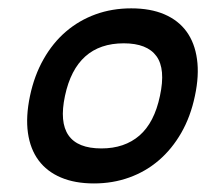

<svg xmlns="http://www.w3.org/2000/svg" viewBox="-20 -423 487 453"><path d="M289.6 -403.3Q335 -403.3 367.9 -389.2Q400.9 -375 420.2 -348.4Q439.5 -321.8 444.8 -283.4Q450.2 -245.1 439.9 -196.8Q429.7 -147.9 407.7 -109.6Q385.7 -71.3 354.7 -44.7Q323.7 -18.1 284.9 -4.2Q246.1 9.8 201.7 9.8Q156.7 9.8 123.8 -4.2Q90.8 -18.1 71 -44.7Q51.3 -71.3 45.9 -109.6Q40.5 -147.9 50.8 -196.8Q61 -245.1 82.8 -283.4Q104.5 -321.8 135.5 -348.4Q166.5 -375 205.6 -389.2Q244.6 -403.3 289.6 -403.3ZM349.1 -290.5Q327.1 -320.8 272 -320.8Q159.7 -320.8 133.3 -196.8Q106.9 -72.8 219.2 -72.8Q273.9 -72.8 309.1 -103.3Q344.2 -133.8 357.4 -196.8Q371.1 -260.3 349.1 -290.5Z"/></svg>

Font: Fibel Nord
Style: Bold Italic
Weight: 700
Designer: Peter Wiegel
Foundry: Peter Wioegel
Version: Version 000.000